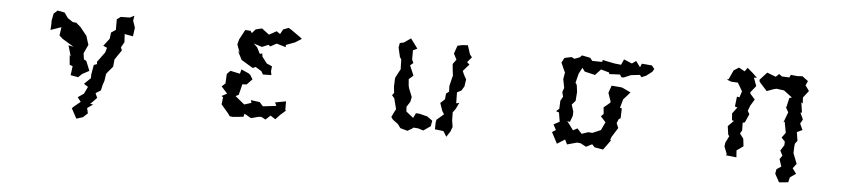

<svg xmlns="http://www.w3.org/2000/svg" viewBox="-41 -765 5082 1135"><g transform="rotate(5 2500.0 -198.0)"><path d="M693 -505 639 -504 617 -488V-425L590 -407L585 -369L584 -368L551 -325L574 -315L566 -287L522 -227L524 -214L505 -207L495 -149V-128L457 -91L482 -75L462 -33L427 -9L447 17L409 48L398 59L430 118L468 106L495 81L488 50L522 26L504 24L542 -15L530 -42L560 -61L568 -96L576 -119L582 -161L592 -174L620 -207L624 -250L649 -287L663 -307L656 -325L674 -357L671 -405L721 -396L728 -448L714 -488L719 -518ZM232 -391 295 -413 288 -363 308 -345 376 -304 346 -310 365 -245 358 -253 363 -196 381 -189 374 -135 419 -127 441 -148 482 -170 459 -227 444 -235 439 -271 463 -323 455 -347 447 -374 407 -424 380 -447 359 -449 328 -470 306 -501 264 -509 242 -489 234 -448V-425Z M1379 -491 1348 -433 1340 -402 1358 -353 1346 -366 1373 -313 1443 -271 1459 -279 1495 -257 1506 -238 1556 -239 1552 -262 1555 -291 1523 -305 1494 -343 1491 -362 1477 -358 1458 -395 1436 -416 1486 -400 1524 -416 1534 -407 1571 -427 1626 -411V-424L1679 -444L1717 -468L1703 -479L1652 -515L1634 -526L1602 -514L1586 -485L1565 -500L1521 -476L1477 -509L1440 -500L1419 -476L1411 -489ZM1269 -147 1305 -107 1273 -90 1283 -84 1278 -41 1320 8 1332 25 1352 27 1413 21 1418 2 1458 25 1500 14 1518 12 1544 26 1572 0 1602 19 1628 -9 1660 -37 1656 -42V-92L1592 -80L1601 -60L1541 -53L1522 -51L1501 -74L1448 -81L1453 -65L1411 -52L1356 -97L1374 -106L1390 -170L1415 -171L1447 -204L1431 -230L1420 -238L1377 -257L1370 -231L1313 -243L1293 -223L1290 -166Z M2665 -514 2637 -508 2620 -460 2638 -425 2618 -398 2621 -365 2626 -325H2624L2610 -267L2611 -233L2594 -220L2591 -186L2565 -162L2581 -116L2593 -97L2551 -61L2548 -44L2547 -4L2598 2L2618 34L2640 0L2650 -27L2644 -65L2643 -113L2659 -135L2677 -172L2659 -168L2658 -233L2683 -246L2699 -272L2705 -314L2691 -339L2681 -362L2717 -403L2702 -416L2728 -447L2715 -463L2698 -516ZM2277 -183 2292 -165 2308 -102 2300 -88 2284 -54 2295 -39 2326 -16 2343 7 2386 19 2412 4 2420 -3 2447 -1 2479 9 2521 -20 2527 -53 2495 -76 2447 -88 2427 -89 2413 -60 2370 -94 2368 -122 2388 -153 2394 -182 2374 -232 2370 -248 2367 -286 2393 -309 2368 -368 2386 -383 2377 -403V-458L2402 -470L2360 -527L2319 -499L2296 -494L2291 -467L2304 -411L2313 -398L2314 -351L2315 -341L2301 -315L2286 -286L2284 -236L2288 -197Z M3315 -500 3273 -491 3258 -462 3281 -410 3284 -409 3277 -366 3287 -314 3278 -289 3285 -262 3271 -237 3269 -189 3251 -173 3269 -167 3278 -113 3243 -94 3260 -62 3238 -48 3273 18 3319 -11 3333 17 3391 1 3412 3 3446 21 3481 3 3497 20 3544 28H3548L3591 -31L3584 -30L3591 -50L3626 -106L3614 -134L3624 -158L3635 -165L3637 -223L3626 -226L3640 -277L3667 -307L3680 -322L3629 -346L3616 -348L3565 -352L3550 -308L3568 -256L3565 -250L3529 -220L3533 -182L3518 -166L3548 -133L3525 -85L3476 -64L3452 -66L3413 -53L3386 -83L3361 -69L3322 -121L3338 -117L3352 -154L3353 -179L3340 -220L3361 -244L3365 -297L3361 -328L3359 -340L3351 -350L3365 -406L3384 -442L3400 -421L3456 -408L3461 -406L3495 -442L3544 -428L3545 -419L3609 -422L3618 -407L3631 -406L3674 -424L3726 -430L3737 -417L3764 -429L3798 -455L3808 -472L3792 -492L3732 -497L3723 -475L3697 -510L3673 -493L3625 -513L3610 -480L3572 -484L3526 -493L3500 -499L3497 -487L3438 -488L3425 -505L3375 -515L3364 -503L3332 -491Z M4583 -413 4633 -375 4618 -371 4605 -314 4600 -320 4619 -286 4596 -225 4603 -229 4615 -164 4593 -134 4614 -112 4613 -90 4592 -57 4607 -28 4592 -6 4606 37 4579 55 4574 82 4601 131 4655 126 4662 96 4697 72 4674 41 4695 13 4671 -48 4672 -82 4674 -104 4688 -123 4680 -174 4712 -189 4695 -226 4709 -251 4691 -291H4700L4691 -352L4700 -345L4698 -381L4730 -422L4707 -454L4719 -480L4684 -506L4654 -504L4615 -508L4608 -492L4563 -494L4546 -507L4527 -489L4475 -509L4433 -463L4435 -451L4481 -400L4522 -415L4539 -419L4551 -417ZM4241 -447 4268 -437 4307 -435 4336 -386 4324 -349 4309 -352 4302 -293 4317 -288 4289 -251 4292 -210 4304 -208 4270 -174 4277 -124 4284 -115 4264 -75 4261 -52 4279 -7 4273 -1 4313 3 4337 6 4334 -35 4373 -63 4368 -107 4346 -137 4357 -156 4356 -201 4369 -205 4391 -255 4380 -274 4392 -306 4415 -344 4387 -376 4385 -384 4417 -424 4399 -473H4417L4389 -500L4357 -527L4341 -505L4306 -524L4276 -505L4251 -451Z"/></g></svg>

Font: チョークS
Style: Regular
Weight: 400
Designer: [Stick] Fontworks Inc.
Foundry: [Stick] Fontworks Inc.
Version: Version 1.200;FEAKit 1.0